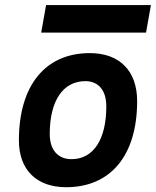

<svg xmlns="http://www.w3.org/2000/svg" viewBox="-20 -740 626 769"><path d="M245.1 9.8C423.8 9.8 529.3 -118.2 529.3 -335C529.3 -456.1 459 -527.3 339.8 -527.3C161.1 -527.3 55.7 -397.5 55.7 -177.7C55.7 -60.1 126 9.8 245.1 9.8ZM266.6 -102.5C211.4 -102.5 179.2 -140.1 179.2 -203.6C179.2 -336.4 232.4 -415 321.8 -415C375 -415 405.8 -377.4 405.8 -314C405.8 -181.2 354 -102.5 266.6 -102.5ZM145 -609.4H564.9L584.5 -719.7H164.6Z"/></svg>

Font: Cascadia Code SemiBold
Style: Italic
Weight: 600
Italic angle: -10°
Monospace: yes
Designer: Aaron Bell
Foundry: Saja Typeworks
Version: Version 2404.023